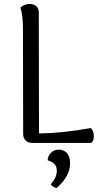

<svg xmlns="http://www.w3.org/2000/svg" viewBox="-20 -722 520 970"><path d="M177 -48Q294 -49 438 -75Q445 -71 449.5 -59Q454 -47 454 -34Q454 -19 449 -9.5Q444 0 434 0H143Q122 0 109.5 -12Q97 -24 97 -45L96 -577Q96 -646 83 -684Q104 -702 130 -702Q151 -702 163.5 -690.5Q176 -679 176 -658ZM236 210Q267 174 267 143Q267 117 254 105.5Q241 94 221 88Q221 68 236.5 51Q252 34 277 34Q301 34 317.5 50.5Q334 67 334 103Q334 169 266 228Q249 224 236 210Z"/></svg>

Font: Arima Madurai
Style: Regular
Weight: 400
Designer: Joana Correia and Natanael Gama
Foundry: NDISCOVER
Version: Version 1.019